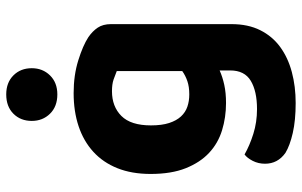

<svg xmlns="http://www.w3.org/2000/svg" viewBox="-192 -554 946 601"><g transform="rotate(-90 280.5 -254.0)"><path d="M360 -39Q340 -30 315 -24.5Q290 -19 258 -19Q213 -19 172.5 -31.5Q132 -44 102 -72Q72 -100 54 -145Q36 -190 36 -255Q36 -314 54 -359Q72 -404 105.5 -434.5Q139 -465 185.5 -480.5Q232 -496 289 -496Q345 -496 391.5 -481.5Q438 -467 464 -450Q483 -437 494 -420.5Q505 -404 505 -379V-2Q505 50 486 88Q467 126 433.5 150.5Q400 175 355 187Q310 199 258 199Q204 199 164.5 190Q125 181 102 167Q68 143 68 103Q68 82 77 64.5Q86 47 97 39Q125 55 161.5 66.5Q198 78 239 78Q295 78 327.5 58.5Q360 39 360 -6ZM285 -134Q309 -134 326.5 -140Q344 -146 358 -156V-361Q346 -366 331.5 -371Q317 -376 295 -376Q247 -376 217.5 -346.5Q188 -317 188 -254Q188 -220 195.5 -197Q203 -174 216 -160Q229 -146 246.5 -140Q264 -134 285 -134ZM367 -627Q367 -593 344.5 -570Q322 -547 285 -547Q247 -547 224.5 -570Q202 -593 202 -627Q202 -662 224.5 -684.5Q247 -707 285 -707Q322 -707 344.5 -684.5Q367 -662 367 -627Z"/></g></svg>

Font: Baloo 2
Style: Bold
Weight: 700
Designer: Sarang Kulkarni and Ek Type
Foundry: Ek Type
Version: Version 1.640;hotconv 1.0.111;makeotfexe 2.5.65597; ttfautoh